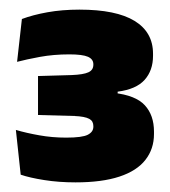

<svg xmlns="http://www.w3.org/2000/svg" viewBox="-20 -732 354 399"><path d="M137 -353Q102 -353 72 -357.8Q42 -362.5 23 -369L13 -462Q35 -455.5 61.8 -450.8Q88.5 -446 117.5 -446Q151 -446 162.5 -452Q174 -458 174 -468.5V-470Q174 -475 172 -478.8Q170 -482.5 165.5 -485Q161 -487.5 153.2 -489Q145.5 -490.5 133.5 -491L59 -493V-574L129 -576Q153.5 -577 163.8 -581.8Q174 -586.5 174 -597.5V-598.5Q174 -609 162.8 -614Q151.5 -619 124 -619Q91.5 -619 63 -613.8Q34.5 -608.5 15.5 -603.5L25.5 -692.5Q48 -701 78.5 -706.5Q109 -712 145 -712Q221.5 -712 259.8 -688.5Q298 -665 298 -620.5V-616Q298 -585.5 280.5 -566Q263 -546.5 224.5 -541.5V-527.5L216 -539Q262 -534 281 -513.2Q300 -492.5 300 -458.5V-453.5Q300 -422.5 282.2 -399.8Q264.5 -377 228.2 -365Q192 -353 137 -353Z"/></svg>

Font: Anek Latin Medium ExtraBold
Style: Regular
Weight: 800
Version: Version 1.003